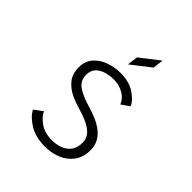

<svg xmlns="http://www.w3.org/2000/svg" viewBox="-200 -820 950 950"><g transform="rotate(45 275.0 -345.5)"><path d="M274 11Q208 11 163.5 -16.5Q119 -44 102.5 -77L146.5 -110Q158 -83.5 191 -59.8Q224 -36 275.5 -36Q327 -36 359.5 -60.8Q392 -85.5 392 -135Q392 -165.5 372.8 -185.8Q353.5 -206 323.5 -219.2Q293.5 -232.5 260 -242Q227 -251 193.2 -267.2Q159.5 -283.5 137 -311.8Q114.5 -340 114.5 -385Q114.5 -429 139.2 -457Q164 -485 202.5 -498.5Q241 -512 281 -512Q341 -512 380.8 -485.8Q420.5 -459.5 432.5 -430.5L390 -400.5Q380 -428.5 349.8 -447Q319.5 -465.5 279.5 -465.5Q256 -465.5 229.8 -458.8Q203.5 -452 185 -434.5Q166.5 -417 166.5 -385Q166.5 -342.5 201.2 -320.2Q236 -298 284 -284.5Q309.5 -277 337.5 -266.2Q365.5 -255.5 390.2 -238.5Q415 -221.5 430.5 -196.5Q446 -171.5 446 -136.5Q446 -86.5 421.5 -53.8Q397 -21 357.8 -5Q318.5 11 274 11ZM276.5 -567.5 283.5 -623.5 384.5 -702 377.5 -646Z"/></g></svg>

Font: Trispace SemiCondensed ExtraLight
Style: Regular
Weight: 200
Width: 4
Designer: Tyler Finck
Foundry: Etcetera Type Company
Version: Version 1.210; ttfautohint (v1.8.3)